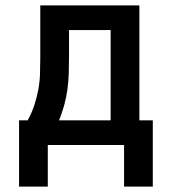

<svg xmlns="http://www.w3.org/2000/svg" viewBox="-20 -540 640 715"><path d="M51 155V-92H83Q98 -119 107.5 -147.5Q117 -176 122.5 -205.5Q128 -235 129 -265Q130 -295 130 -325V-520H499V-92H549V155H442V0H158V155ZM200 -92H392V-428H237V-325Q237 -295 236 -265.5Q235 -236 231 -206.5Q227 -177 219 -148Q211 -119 200 -92Z"/></svg>

Font: Iosevka Custom SmBdEx
Style: Regular
Weight: 600
Width: 7
Monospace: yes
Designer: Belleve Invis
Foundry: Belleve Invis
Version: Version 11.2.4; ttfautohint (v1.8.4)